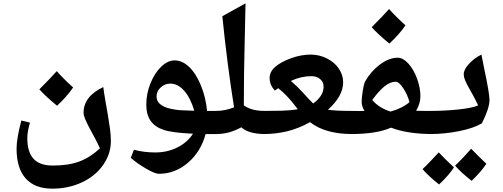

<svg xmlns="http://www.w3.org/2000/svg" viewBox="-20 -800 3037 1160"><path d="M295.9 339.8Q190.4 339.8 135.3 278.1Q80.1 216.3 80.1 98.1Q80.1 37.1 108.9 -71.8L161.1 -59.1Q145 -4.9 145 34.2Q145 118.7 182.6 159.4Q220.2 200.2 298.8 200.2Q395 200.2 460.4 175.3Q525.9 150.4 584 96.2Q568.4 62 550.8 29.8Q533.2 -2.4 518.6 -30.3Q503.9 -58.1 494.4 -80.8Q484.9 -103.5 484.9 -119.1Q484.9 -217.8 604 -273.9Q609.4 -232.4 617.2 -188.5Q625 -144.5 632.3 -101.8Q639.6 -59.1 644.8 -19.8Q649.9 19.5 649.9 51.8Q649.9 129.9 603 196.8Q556.2 263.7 474.9 301.8Q393.6 339.8 295.9 339.8ZM421.9 -271.5Q386.2 -218.8 324.7 -161.1Q251.5 -221.7 217.8 -260.3Q288.6 -331.1 322.8 -370.1Q363.3 -324.2 421.9 -271.5Z M1222.2 9.8Q1193.4 116.7 1115.5 183.3Q1037.6 250 939.9 250Q916.5 250 864 219.7Q811.5 189.5 770 153.8L789.1 105Q852.1 121.1 918 121.1Q990.7 121.1 1051.5 90.8Q1112.3 60.5 1146 7.8Q1021.5 2.4 968.3 -15.4Q915 -33.2 889.4 -71Q863.8 -108.9 863.8 -167Q863.8 -234.4 889.4 -297.4Q915 -360.4 954.6 -397.7Q994.1 -435.1 1035.2 -435.1Q1081.1 -435.1 1122.3 -396Q1163.6 -356.9 1193.4 -284.9Q1223.1 -212.9 1231 -129.9H1293.9Q1304.2 -129.9 1304.2 -120.1V0Q1304.2 9.8 1293.9 9.8ZM1153.8 -130.9Q1130.4 -209.5 1092.3 -252.2Q1054.2 -294.9 1008.8 -294.9Q975.1 -294.9 950.4 -271.5Q925.8 -248 925.8 -217.8Q925.8 -152.8 1042 -137.2Q1061.5 -133.3 1153.8 -130.9Z M1284.2 9.8Q1274.4 9.8 1274.4 0V-120.1Q1274.4 -129.9 1284.2 -129.9Q1342.3 -129.9 1394 -151.9Q1352.5 -412.6 1323.2 -702.1L1463.4 -779.8L1458.5 -557.6Q1453.1 -352.5 1453.1 -163.1Q1481 -144.5 1511 -137.2Q1541 -129.9 1582 -129.9Q1592.3 -129.9 1592.3 -120.1V0Q1592.3 9.8 1582 9.8Q1482.9 9.8 1438 -30.8Q1396.5 -8.8 1361.1 0.5Q1325.7 9.8 1284.2 9.8Z M2107.4 9.8Q1944.8 9.8 1853 -62Q1783.7 -23.4 1715.1 -6.8Q1646.5 9.8 1573.2 9.8Q1562.5 9.8 1562.5 -1V-119.1Q1562.5 -129.9 1573.2 -129.9Q1626 -129.9 1679.9 -131.1Q1733.9 -132.3 1779.3 -140.1L1755.4 -170.4Q1711.9 -226.6 1661.1 -267.1L1640.1 -252.9Q1608.9 -287.6 1608.9 -328.1Q1608.9 -366.7 1642.8 -396.2Q1676.8 -425.8 1737.8 -448Q1798.8 -470.2 1857.4 -470.2Q1908.2 -470.2 1954.1 -447.5Q2000 -424.8 2026.6 -386.2Q2053.2 -347.7 2053.2 -303.2Q2053.2 -219.2 1961.4 -137.2Q2005.4 -129.9 2107.4 -129.9Q2119.1 -129.9 2119.1 -119.1V-1Q2119.1 9.8 2107.4 9.8ZM1861.3 -339.8Q1798.8 -339.8 1737.3 -311Q1775.9 -278.3 1810.1 -240.7Q1852.5 -192.9 1872.1 -174.8Q1935.1 -220.2 1935.1 -276.9Q1935.1 -304.7 1914.3 -322.3Q1893.6 -339.8 1861.3 -339.8Z M2100.1 -129.9 2154.3 -129.4 2182.1 -129.9Q2165 -157.2 2165 -185.1Q2165 -208.5 2171.4 -250.5Q2177.7 -292.5 2186 -308.1Q2220.7 -369.1 2275.4 -410.2Q2330.1 -451.2 2383.3 -451.2Q2415 -451.2 2446.8 -416.5Q2478.5 -381.8 2499.3 -325.9Q2520 -270 2520 -219.2Q2520 -174.3 2494.1 -130.9L2543.9 -129.9H2594.2Q2604 -129.9 2604 -120.1V0Q2604 9.8 2594.2 9.8Q2442.4 9.8 2342.3 -28.8Q2255.9 9.8 2100.1 9.8Q2089.4 9.8 2089.4 -1V-119.1Q2089.4 -129.9 2100.1 -129.9ZM2229 -195.8Q2270 -147.5 2339.4 -126Q2410.6 -145.5 2454.1 -183.1Q2441.4 -229.5 2415.8 -267.8Q2390.1 -306.2 2371.1 -306.2Q2336.4 -306.2 2301.3 -276.9Q2266.1 -247.6 2229 -195.8ZM2429.7 -647Q2394 -594.2 2332.5 -536.6Q2259.3 -597.2 2225.6 -635.7Q2296.4 -706.5 2330.6 -745.6Q2371.1 -699.7 2429.7 -647Z M2578.6 9.8Q2568.8 9.8 2568.8 0V-120.1Q2568.8 -129.9 2578.6 -129.9Q2668 -129.9 2750.2 -138.7Q2832.5 -147.5 2868.7 -163.1Q2853 -197.3 2837.4 -225.1Q2821.8 -252.9 2809.3 -275.6Q2796.9 -298.3 2789.3 -316.9Q2781.7 -335.4 2781.7 -351.1Q2781.7 -379.9 2814 -414.8Q2846.2 -449.7 2888.7 -470.2L2903.8 -393.6Q2937.5 -234.4 2937.5 -196.8Q2937.5 -147 2891.6 -55.2Q2842.3 -25.4 2754.4 -7.8Q2666.5 9.8 2578.6 9.8ZM2722.7 211.4Q2692.9 257.3 2632.8 314.5Q2569.8 264.6 2532.7 221.7Q2559.1 197.3 2585 169.4Q2610.8 141.6 2630.9 120.6Q2665.5 158.2 2722.7 211.4ZM2918.5 189.5Q2886.7 237.8 2829.6 292.5Q2766.1 243.2 2729.5 200.7Q2774.4 158.7 2826.7 98.6Q2864.3 137.7 2918.5 189.5Z"/></svg>

Font: Droid Arabic Naskh
Style: Bold
Weight: 700
Designer: Pascal Zoghbi
Foundry: Ascender Corporation
Version: Version 1.00